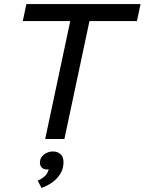

<svg xmlns="http://www.w3.org/2000/svg" viewBox="-20 -682 709 942"><path d="M91.8 0ZM651.9 -578.6H418.9L295.9 0H201.7L324.7 -578.6H91.8L109.4 -662.1H669.4ZM175.8 115.2Q175.8 103 181.4 93Q187 83 196 75.9Q205.1 68.8 216.6 64.9Q228 61 239.3 61Q265.1 61 280.8 78.1Q286.1 84 288.8 93.3Q291.5 102.5 291.5 113.8Q291.5 142.6 279.5 164.3Q267.6 186 250.5 201.4Q233.4 216.8 214.8 226.3Q196.3 235.8 183.6 240.2L165 204.1Q183.6 196.8 199 182.9Q214.4 168.9 218.8 148.4Q199.7 152.3 187.7 142.6Q175.8 132.8 175.8 115.2Z"/></svg>

Font: PT Astra Sans
Style: Italic
Weight: 400
Italic angle: -16°
Designer: A.Korolkova, I. Chaeva
Foundry: ParaType Ltd
Version: Version 1.001; ttfautohint (v1.6)